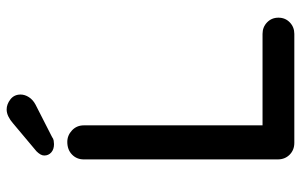

<svg xmlns="http://www.w3.org/2000/svg" viewBox="-188 -740 927 592"><g transform="rotate(-90 276.0 -443.5)"><path d="M468 -98Q489 -98 503.5 -84Q518 -70 518 -49Q518 -28 503.5 -14Q489 0 468 0H132Q110 0 95.5 -14.5Q81 -29 81 -51V-649Q81 -671 96 -685.5Q111 -700 135 -700Q155 -700 170.5 -685.5Q186 -671 186 -649V-81L165 -98ZM128 -741Q112 -741 102.5 -749.5Q93 -758 93 -771Q93 -777 96.5 -783Q100 -789 106 -795L193 -868Q202 -876 213 -881.5Q224 -887 235 -887Q251 -887 266 -875.5Q281 -864 281 -844Q281 -831 273 -818.5Q265 -806 250 -798L150 -747Q145 -743 139 -742Q133 -741 128 -741Z"/></g></svg>

Font: Quicksand SemiBold
Style: Regular
Weight: 600
Designer: Andrew Paglinawan
Foundry: Andrew Paglinawan
Version: Version 3.004